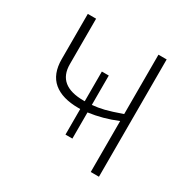

<svg xmlns="http://www.w3.org/2000/svg" viewBox="-151 -801 925 940"><g transform="rotate(30 311.0 -331.5)"><path d="M528.3 0H481.9V-288.1Q403.3 -255.4 322.3 -244.6V-96.7H283.2V-241.2H272.9Q180.7 -241.2 131.6 -282.2Q82.5 -323.2 82.5 -407.7V-663.1H129.4V-405.8Q129.4 -285.2 276.9 -285.2H283.2V-453.1H322.3V-287.1Q355.5 -290 389.2 -298.3Q422.9 -306.6 481.9 -327.6V-663.1H528.3Z"/></g></svg>

Font: Bpm'online Open Sans Light
Style: Regular
Weight: 300
Foundry: Ascender Corporation
Version: Version 1.10